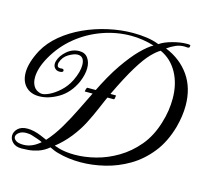

<svg xmlns="http://www.w3.org/2000/svg" viewBox="-99 -750 965 898"><g transform="rotate(15 384.0 -301.5)"><path d="M78 35Q50 35 35 20.5Q20 6 20 -12Q20 -31 36 -46.5Q52 -62 83 -62Q90 -62 98 -61Q106 -60 115 -58Q132 -54 147.5 -47.5Q163 -41 179 -34Q211 -69 239 -116.5Q267 -164 291.5 -214.5Q316 -265 337 -307Q380 -396 419.5 -453Q459 -510 492 -543Q525 -576 550 -590Q493 -607 438 -607Q368 -607 300.5 -583Q233 -559 177.5 -514Q122 -469 86 -406Q53 -348 53 -302Q53 -277 64 -259.5Q75 -242 98 -237Q112 -234 137 -245.5Q162 -257 188 -280.5Q214 -304 231 -338Q242 -361 247 -380Q252 -399 252 -414Q252 -457 219 -457Q202 -457 176.5 -442Q151 -427 142 -398Q141 -396 141 -393.5Q141 -391 141 -389Q141 -377 149.5 -375Q158 -373 163 -375Q174 -375 174 -367Q174 -358 156 -358Q143 -358 134.5 -366.5Q126 -375 126 -388Q126 -392 126.5 -395Q127 -398 128 -402Q136 -429 162.5 -452Q189 -475 223 -475Q250 -475 264 -455.5Q278 -436 278 -407Q278 -376 262 -338Q235 -279 187 -250.5Q139 -222 93 -222Q53 -222 29 -246.5Q5 -271 5 -314Q5 -362 39 -426Q64 -471 108 -507.5Q152 -544 207.5 -569.5Q263 -595 324 -608.5Q385 -622 443 -622Q478 -622 510 -617.5Q542 -613 570 -602Q593 -618 631 -628Q669 -638 697 -638H705Q710 -638 714 -636.5Q718 -635 716 -630Q716 -622 706 -622Q703 -622 699 -622.5Q695 -623 691 -623Q669 -623 649.5 -614.5Q630 -606 610 -592Q684 -562 726 -502Q768 -442 768 -356Q768 -307 753 -251Q731 -173 688.5 -120Q646 -67 591.5 -35Q537 -3 477 11.5Q417 26 361 26Q302 26 252 12Q239 9 229 4.5Q219 0 208 -5Q184 15 158 23.5Q132 32 110.5 33.5Q89 35 78 35ZM326 -1Q374 -1 427 -14.5Q480 -28 530.5 -58Q581 -88 621 -135.5Q661 -183 682 -252Q692 -284 696.5 -314Q701 -344 701 -372Q701 -444 671.5 -497.5Q642 -551 589 -575Q572 -566 547 -540.5Q522 -515 489.5 -462Q457 -409 414 -319Q398 -285 381 -244.5Q364 -204 343 -163Q323 -124 293 -86Q263 -48 225 -18Q232 -16 238 -14Q244 -12 250 -10Q283 -1 326 -1ZM82 16Q123 16 162 -18Q150 -24 137.5 -28Q125 -32 113 -36Q105 -39 97 -40Q89 -41 82 -41Q60 -41 47 -31Q34 -21 34 -10Q34 0 45.5 8Q57 16 82 16ZM296 -299Q295 -299 295 -301Q295 -304 297.5 -311.5Q300 -319 302 -319H440Q441 -319 441 -316Q441 -312 439.5 -305.5Q438 -299 436 -299Z"/></g></svg>

Font: Gwendolyn
Style: Bold
Weight: 700
Designer: Robert E. Leuschke
Foundry: Robert E. Leuschke
Version: Version 1.010; ttfautohint (v1.8.3)